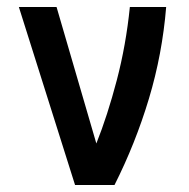

<svg xmlns="http://www.w3.org/2000/svg" viewBox="-20 -546 540 550"><path d="M34 -526H142L256 -135Q288 -215 314.5 -316Q341 -417 352 -526H456Q445 -391 406.5 -263Q368 -135 308 -16H195Z"/></svg>

Font: D2Coding
Style: Bold
Weight: 700
Monospace: yes
Designer: Yong-Rak Park; Jeong-Hwan Yoon; Sang-Min Lee;
Foundry: NHN Corporation
Version: Version 1.3.2; Build 20180524